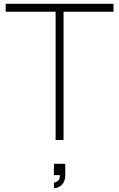

<svg xmlns="http://www.w3.org/2000/svg" viewBox="-20 -740 630 1015"><path d="M265 225Q271 225 279 221Q287 217 292.2 208.2Q297.5 199.5 296 186H265V126H325V186Q325 210 315.5 225.5Q306 241 292.2 248Q278.5 255 265 255ZM274 0V-678H10V-720H580V-678H316V0Z"/></svg>

Font: Manrope
Style: Regular
Weight: 400
Designer: Mikhail Sharanda
Foundry: Mikhail Sharanda
Version: Version 4.503